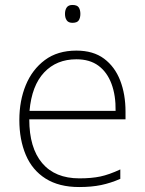

<svg xmlns="http://www.w3.org/2000/svg" viewBox="-20 -744 585 774"><path d="M288 -540Q356 -540 399.5 -507.5Q443 -475 464.5 -419.5Q486 -364 486 -294V-263H98Q98 -148 150 -86.5Q202 -25 300 -25Q349 -25 384.5 -32.5Q420 -40 465 -61V-23Q426 -6 387.5 2Q349 10 299 10Q218 10 164 -24Q110 -58 84 -119.5Q58 -181 58 -260Q58 -338 84 -401Q110 -464 161 -502Q212 -540 288 -540ZM288 -505Q208 -505 158 -452Q108 -399 99 -297H446Q447 -359 429.5 -406Q412 -453 377 -479Q342 -505 288 -505ZM272 -724Q291 -724 297.5 -714Q304 -704 304 -688Q304 -672 297.5 -662Q291 -652 272 -652Q256 -652 249 -662Q242 -672 242 -688Q242 -704 249 -714Q256 -724 272 -724Z"/></svg>

Font: Noto Sans Khmer ExtraLight
Style: Regular
Weight: 250
Version: Version 2.003